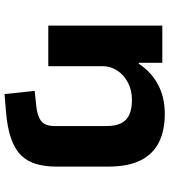

<svg xmlns="http://www.w3.org/2000/svg" viewBox="30 -584 747 847"><g transform="rotate(90 403.5 -160.5)"><path d="M395 193 381 60 447 53Q490 49 513 32Q536 15 536 -28V-257Q536 -298 523 -322.5Q510 -347 485 -358Q460 -369 421 -369Q378 -369 344.5 -351.5Q311 -334 291.5 -304.5Q272 -275 272 -241V0H93V-503H257V-399H261Q297 -454 353 -484Q409 -514 482 -514Q555 -514 607 -488.5Q659 -463 687 -408Q715 -353 715 -263V-36Q715 11 704.5 50Q694 89 667.5 117.5Q641 146 592.5 163.5Q544 181 468 187Z"/></g></svg>

Font: Nunito Sans 7pt Expanded ExtraBold
Style: Regular
Weight: 800
Width: 7
Designer: Vernon Adams
Foundry: Vernon Adams
Version: Version 3.101;gftools[0.9.27]